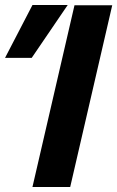

<svg xmlns="http://www.w3.org/2000/svg" viewBox="-59 -743 466 763"><path d="M70 0 237 -722H387L220 0ZM67 -513H-39L70 -723H210Z"/></svg>

Font: Perun
Style: Bold Italic
Weight: 700
Italic angle: -12°
Foundry: Copyright (c) Stefan Peev, Context Ltd, 2016
Version: Version 1.027